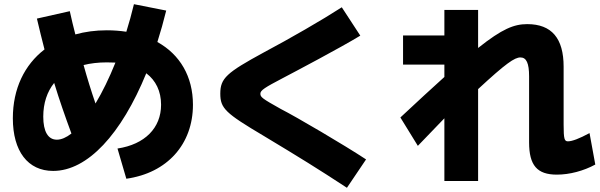

<svg xmlns="http://www.w3.org/2000/svg" viewBox="-20 -808 2852 912"><path d="M538.1 -102.5 580.1 41C774.4 13.7 896.5 -123 896.5 -310.5C896.5 -444.8 834.5 -549.3 727.5 -608.4C742.7 -656.2 756.8 -706.1 769.5 -757.8L616.2 -788.1C605.5 -743.2 593.3 -699.7 580.1 -657.2C550.8 -661.6 520 -664.1 487.3 -664.1C433.6 -664.1 383.3 -657.2 337.9 -644.5C328.6 -680.2 319.8 -717.3 311.5 -754.9L155.3 -719.7C167 -669.4 179.2 -620.6 191.4 -573.2C96.2 -500 41 -386.7 41 -246.1C41 -89.8 112.3 3.9 232.4 3.9C396 3.9 556.6 -170.9 674.8 -460C720.2 -425.8 745.1 -374.5 745.1 -310.5C745.1 -200.2 668 -122.1 538.1 -102.5ZM185.5 -253.9C185.5 -317.9 203.6 -372.1 237.3 -414.1C261.7 -334 289.1 -255.4 319.3 -173.8C294.9 -154.8 271.5 -144.5 250 -144.5C208 -144.5 185.5 -183.6 185.5 -253.9ZM377 -499C409.7 -507.3 446.8 -511.7 487.3 -511.7C501.5 -511.7 514.6 -511.2 528.3 -510.7C498.5 -436.5 466.3 -370.6 433.6 -316.4C413.1 -376 394.5 -436 377 -499Z M1627.9 84 1718.8 -50.8C1615.2 -119.1 1385.7 -253.9 1314.5 -290C1223.6 -340.8 1216.8 -346.7 1216.8 -363.3C1216.8 -378.9 1238.3 -392.6 1322.3 -436.5C1383.8 -468.8 1598.6 -582 1691.4 -638.7L1603.5 -773.4C1509.8 -712.9 1357.4 -625 1232.4 -558.6C1056.6 -462.9 1026.4 -436.5 1026.4 -363.3C1026.4 -293 1050.8 -270.5 1233.4 -162.1C1402.3 -60.5 1489.3 -6.8 1627.9 84Z M2625 21.5C2685.5 21.5 2752 3.9 2807.6 -26.4L2780.3 -175.8C2731.4 -149.4 2697.3 -136.7 2677.7 -136.7C2661.1 -136.7 2657.2 -147.5 2657.2 -215.8V-491.2C2657.2 -626 2600.6 -693.4 2484.4 -693.4C2421.9 -693.4 2365.7 -671.4 2251 -580.1V-760.7H2090.8V-639.6H1894.5V-501H2090.8V-442.4C2032.2 -389.6 1963.4 -326.2 1881.8 -250L1964.8 -115.2C2011.7 -164.6 2053.7 -208 2090.8 -246.1V51.8H2251V-384.8C2383.3 -507.3 2424.3 -535.2 2452.1 -535.2C2480.5 -535.2 2493.2 -507.8 2493.2 -445.3V-131.8C2493.2 -22.5 2531.2 21.5 2625 21.5Z"/></svg>

Font: Pretendard Black
Style: Regular
Weight: 900
Designer: Base glyphs from Inter by Rasmus Andersson; Hangeul glyphs from Noto Sans CJK(Source Han Sans) by Jang Soo-young and Kan
Foundry: Kil Hyung-jin
Version: Version 1.309;Glyphs 3.2 (3225)